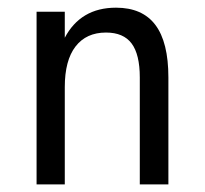

<svg xmlns="http://www.w3.org/2000/svg" viewBox="-20 -485 540 505"><path d="M422.9 -281.2V0H347.7V-281.2Q347.7 -341.8 326.2 -370.6Q304.7 -399.4 258.8 -399.4Q207 -399.4 178.7 -362.8Q150.4 -326.2 150.4 -255.9V0H76.2V-454.1H150.4V-385.7Q170.9 -424.8 204.6 -444.8Q238.3 -464.8 285.2 -464.8Q354.5 -464.8 388.7 -419.4Q422.9 -374 422.9 -281.2Z"/></svg>

Font: BabelStone Marchen
Style: Regular
Weight: 400
Designer: Andrew West
Foundry: Andrew West
Version: Version 9.003 2021-11-11